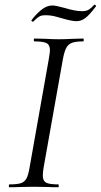

<svg xmlns="http://www.w3.org/2000/svg" viewBox="-20 -787 424 807"><path d="M20 -12Q52 -12 67.5 -17Q83 -22 91 -36.5Q99 -51 104 -81L186 -544Q190 -570 190 -575Q190 -598 176 -605.5Q162 -613 125 -613Q122 -613 122 -619Q122 -625 125 -625L168 -624Q204 -622 226 -622Q252 -622 290 -624L330 -625Q332 -625 332 -619Q332 -613 330 -613Q298 -613 282.5 -607Q267 -601 259 -586.5Q251 -572 245 -542L163 -81Q160 -62 160 -49Q160 -27 173.5 -19.5Q187 -12 225 -12Q227 -12 227 -6Q227 0 225 0Q198 0 183 -1L122 -2L63 -1Q48 0 20 0Q17 0 17 -6Q17 -12 20 -12ZM118 -696Q115 -696 113 -698.5Q111 -701 113 -703Q130 -726 153 -745Q176 -764 200 -764Q214 -764 250 -754Q296 -740 325 -740Q343 -740 354 -747Q365 -754 376 -767H377Q380 -767 382.5 -764.5Q385 -762 383 -760Q356 -724 338.5 -711Q321 -698 302 -698Q281 -698 241 -710Q237 -711 215.5 -717Q194 -723 171 -723Q154 -723 145 -717.5Q136 -712 129 -705Q122 -698 120 -696Z"/></svg>

Font: Cormorant Infant
Style: Italic
Weight: 400
Italic angle: -10°
Designer: Christian Thalmann (Catharsis Fonts)
Foundry: Catharsis Fonts
Version: Version 4.000